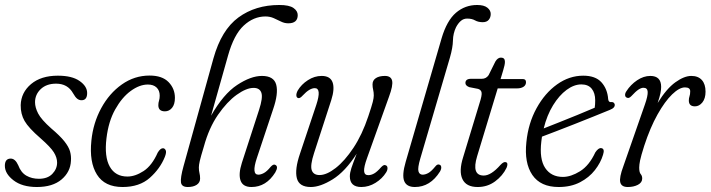

<svg xmlns="http://www.w3.org/2000/svg" viewBox="-20 -742 2850 770"><path d="M136 -25Q171 -25 190 -44.8Q209 -64.5 209 -90Q209 -110 196 -131Q183 -152 142.5 -187.5Q94.5 -229 78.5 -257Q62.5 -285 63 -320.5Q64.5 -371 104.5 -404.8Q144.5 -438.5 212 -438.5Q269 -438.5 299.2 -417.2Q329.5 -396 329.5 -369Q329.5 -340 307 -340Q297.5 -340 289.8 -346Q282 -352 273 -368Q251.5 -406.5 205 -406.5Q166.5 -406.5 143.5 -384.8Q120.5 -363 120.5 -332Q120.5 -311 133 -286.8Q145.5 -262.5 185.5 -227Q220.5 -197.5 238 -175.5Q255.5 -153.5 260.8 -135Q266 -116.5 264.5 -97Q262.5 -52.5 226.8 -22.2Q191 8 128 8Q69 8 34.2 -18.8Q-0.5 -45.5 -0.5 -77Q-0.5 -106 23 -106Q41 -106 53 -79.5Q64 -50 85.8 -37.5Q107.5 -25 136 -25Z M573 -403Q539.5 -403 504.2 -377.2Q469 -351.5 442 -303.2Q415 -255 407 -187.5Q398 -113.5 420.2 -73.8Q442.5 -34 491 -34Q522 -34 555.8 -56Q589.5 -78 612.5 -130Q623 -147.5 633.5 -147.5Q640.5 -147.5 644.5 -139.5Q648.5 -131.5 641 -112.5Q622 -65.5 580.8 -28.8Q539.5 8 471.5 8Q400 8 368.8 -41.8Q337.5 -91.5 346.5 -178Q353.5 -248.5 385.8 -308Q418 -367.5 468.5 -403.2Q519 -439 580 -439Q630.5 -439 656 -412.8Q681.5 -386.5 681.5 -349.5Q681.5 -323.5 670 -309.5Q658.5 -295.5 641.5 -295.5Q615 -295.5 615 -320Q615 -330 617.8 -338.5Q620.5 -347 620.5 -358.5Q620.5 -379 608 -391Q595.5 -403 573 -403Z M797.5 -154Q785 -113 781.2 -96.5Q777.5 -80 777.5 -70.5Q777.5 -57.5 780 -47.8Q782.5 -38 782.5 -26Q782.5 -10 769 -1Q755.5 8 733 8Q708.5 8 705.8 -10.2Q703 -28.5 716 -75.5L836 -508Q868 -622 936.2 -672Q1004.5 -722 1100 -722Q1140 -722 1157 -710Q1174 -698 1174 -681.5Q1174 -648.5 1136 -648.5Q1121 -648.5 1107 -655.5Q1093 -662.5 1077.8 -669.2Q1062.5 -676 1044.5 -676Q997 -676 957.5 -639.5Q918 -603 894.5 -519L826.5 -278Q876 -365 931 -401.2Q986 -437.5 1030.5 -437.5Q1078.5 -437.5 1087.8 -402.2Q1097 -367 1075.5 -304.5L1010 -108Q988 -41.5 1016 -41.5Q1026 -41.5 1038.2 -48Q1050.5 -54.5 1065.5 -73Q1076.5 -85 1083.5 -81Q1098 -75 1084 -50.5Q1047.5 8 988.5 8Q954 8 944.8 -17.8Q935.5 -43.5 950 -89L1019 -301.5Q1035 -350.5 1028.2 -370Q1021.5 -389.5 997 -389.5Q968 -389.5 929.2 -361.8Q890.5 -334 854.2 -281.5Q818 -229 797.5 -154Z M1527 -79Q1533.5 -77 1534 -68.5Q1534.5 -60 1528.5 -50.5Q1513 -25.5 1486 -8.8Q1459 8 1429 8Q1383 8 1383 -35Q1383 -49 1389.2 -68Q1395.5 -87 1410.5 -125.5Q1364 -53.5 1314.2 -22.8Q1264.5 8 1226.5 8Q1179.5 8 1170.5 -27.2Q1161.5 -62.5 1183 -125.5L1248.5 -321.5Q1270.5 -388.5 1242.5 -388.5Q1221.5 -388.5 1194.5 -359.5Q1182 -345.5 1175 -349Q1169 -351 1168.5 -359.2Q1168 -367.5 1174 -379Q1188.5 -403.5 1214.8 -420.5Q1241 -437.5 1270 -437.5Q1304.5 -437.5 1313.8 -411.8Q1323 -386 1308.5 -340.5L1239.5 -128Q1223.5 -79 1230.2 -59.5Q1237 -40 1261.5 -40Q1290 -40 1326.2 -68.2Q1362.5 -96.5 1397.5 -149.2Q1432.5 -202 1457 -275.5Q1471 -317 1475 -333.2Q1479 -349.5 1479 -359Q1479 -372 1476.5 -382Q1474 -392 1474 -403.5Q1474 -420 1487.5 -428.8Q1501 -437.5 1523.5 -437.5Q1548 -437.5 1552.5 -418.5Q1557 -399.5 1540 -354L1452 -108Q1439 -72 1440.2 -55.8Q1441.5 -39.5 1457 -39.5Q1468 -39.5 1480 -46Q1492 -52.5 1509 -72Q1520 -83.5 1527 -79Z M1893.5 -722Q1921 -722 1934.5 -711.2Q1948 -700.5 1948 -686Q1948 -672 1940 -662.5Q1932 -653 1916 -653Q1898 -653 1885.2 -660.2Q1872.5 -667.5 1853.5 -667.5Q1839 -667.5 1828.2 -658.2Q1817.5 -649 1809 -633Q1797 -608 1796.5 -579.8Q1796 -551.5 1784.5 -511.5L1665.5 -106Q1654.5 -68.5 1658.2 -55Q1662 -41.5 1675 -41.5Q1685.5 -41.5 1697.5 -48Q1709.5 -54.5 1725 -73.5Q1734 -85.5 1742.5 -81.5Q1748.5 -80 1749.5 -72.2Q1750.5 -64.5 1744.5 -54Q1705.5 8 1644 8Q1610.5 8 1601 -16Q1591.5 -40 1607 -93L1751 -588.5Q1772 -659.5 1808.5 -690.8Q1845 -722 1893.5 -722Z M1897.5 -385.5 1862 -392.5Q1846.5 -398.5 1846.5 -409Q1846.5 -426 1869.5 -426H1912.5Q1929.5 -426 1939.5 -440.5L1966.5 -495Q1976 -511 1989 -511Q2005 -511 2005 -494Q2005 -482.5 1998 -460L1987.5 -425H2076.5Q2089.5 -425 2089.5 -412.5Q2089.5 -400.5 2079.5 -394Q2069.5 -387.5 2053.5 -387.5H1976L1893.5 -115.5Q1870 -38 1920 -38Q1949.5 -38 1987 -80.5Q2000.5 -95 2009 -91.5Q2014.5 -90 2014.8 -83.5Q2015 -77 2011.5 -69Q1996 -37 1965.5 -14.5Q1935 8 1895.5 8Q1849.5 8 1834.5 -23.8Q1819.5 -55.5 1837.5 -112L1903.5 -329.5Q1913 -358.5 1911.5 -370Q1910 -381.5 1897.5 -385.5Z M2398.5 -121.5Q2389 -89.5 2365.8 -59.8Q2342.5 -30 2306 -11Q2269.5 8 2220.5 8Q2148 8 2115 -40.2Q2082 -88.5 2091 -172Q2098.5 -247.5 2131.8 -308Q2165 -368.5 2214 -403.5Q2263 -438.5 2319 -438.5Q2368 -438.5 2392 -412Q2416 -385.5 2419 -344.5Q2420.5 -332.5 2429 -332.5Q2441.5 -334.5 2445 -324.5Q2448.5 -310 2425 -301Q2397 -289.5 2359.8 -274.5Q2322.5 -259.5 2283.8 -244.2Q2245 -229 2210.8 -215.8Q2176.5 -202.5 2153.5 -194Q2152 -184.5 2151 -175Q2142.5 -104 2166.5 -68.2Q2190.5 -32.5 2237.5 -32.5Q2269.5 -32.5 2306.2 -55.2Q2343 -78 2367.5 -131Q2380 -149.5 2391 -148Q2406.5 -146 2398.5 -121.5ZM2311.5 -403.5Q2282 -403.5 2252.2 -381.5Q2222.5 -359.5 2198 -319.8Q2173.5 -280 2160.5 -227Q2186.5 -237 2222.5 -251.5Q2258.5 -266 2296.2 -281.2Q2334 -296.5 2365 -310Q2367 -322 2367 -339.5Q2367 -369 2353 -386.2Q2339 -403.5 2311.5 -403.5Z M2495 -350Q2488 -352 2487 -359.5Q2486 -367 2492 -376Q2509 -402.5 2535 -420Q2561 -437.5 2588 -437.5Q2631.5 -437.5 2631.5 -393.5Q2631.5 -382 2628.5 -367.5Q2625.5 -353 2617.5 -329Q2653 -386.5 2688.5 -412Q2724 -437.5 2752.5 -437.5Q2780 -437.5 2794.8 -421Q2809.5 -404.5 2809.5 -374.5Q2809.5 -347 2796.8 -331.2Q2784 -315.5 2767 -315.5Q2742.5 -315.5 2742.5 -339Q2742.5 -348 2745.2 -355.8Q2748 -363.5 2748 -376Q2748 -391.5 2727 -391.5Q2704.5 -391.5 2675.5 -363.5Q2646.5 -335.5 2617 -283Q2587.5 -230.5 2563.5 -157Q2550.5 -116 2547 -98.5Q2543.5 -81 2543.5 -70Q2543.5 -50.5 2549.5 -43.8Q2555.5 -37 2555.5 -26Q2555.5 -10 2538.5 -1Q2521.5 8 2497.5 8Q2472 8 2467.5 -11Q2463 -30 2480 -75.5L2566 -322Q2578.5 -357.5 2577.5 -373.8Q2576.5 -390 2560.5 -390Q2551.5 -390 2540.2 -382.5Q2529 -375 2511.5 -356Q2502 -346.5 2495 -350Z"/></svg>

Font: Fraunces 144pt S100 Light
Style: Italic
Weight: 300
Italic angle: -16°
Version: Version 1.000; ttfautohint (v1.8.3)